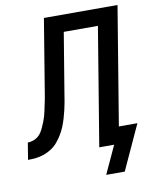

<svg xmlns="http://www.w3.org/2000/svg" viewBox="-130 -807 826 1030"><g transform="rotate(-10 282.5 -291.5)"><path d="M364 152 434 0H353L459 -643H273L219 -316Q216 -295 212 -273Q208 -251 203 -229.5Q198 -208 191.5 -186Q185 -164 176.5 -143Q168 -122 156 -102Q144 -82 129 -64Q114 -46 94 -33Q74 -20 52.5 -12.5Q31 -5 9 -2.5Q-13 0 -35 0L-20 -92Q-6 -92 8 -96.5Q22 -101 34.5 -110.5Q47 -120 55 -133Q63 -146 69 -159.5Q75 -173 80.5 -186.5Q86 -200 90 -214Q94 -228 97 -242.5Q100 -257 103 -271Q106 -285 109 -299Q112 -313 114 -327L181 -735H582L476 -92H577L465 152Z"/></g></svg>

Font: Iosevka SmBd Ex Obl
Style: Regular
Weight: 600
Width: 7
Italic angle: -9°
Monospace: yes
Designer: Belleve Invis
Foundry: Belleve Invis
Version: Version 32.5.0; ttfautohint (v1.8.4)